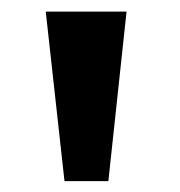

<svg xmlns="http://www.w3.org/2000/svg" viewBox="-20 -748 319 340"><path d="M94.2 -427.2 61 -727.5H204.1L171.9 -427.2Z"/></svg>

Font: Inter 24pt
Style: Bold
Weight: 700
Designer: Rasmus Andersson
Foundry: rsms
Version: Version 4.001;git-66647c0bb